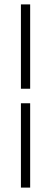

<svg xmlns="http://www.w3.org/2000/svg" viewBox="-20 -766 232 872"><path d="M75 -297H117V86H75ZM75 -746H117V-363H75Z"/></svg>

Font: Zen Old Mincho Medium
Style: Regular
Weight: 500
Designer: Yoshimichi Ohira
Foundry: Positype
Version: Version 1.500